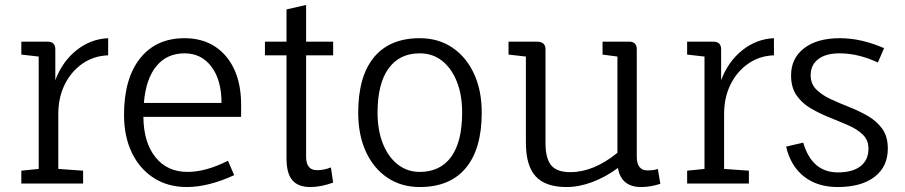

<svg xmlns="http://www.w3.org/2000/svg" viewBox="-20 -740 3647 774"><path d="M66 0V-52L136 -59V-512L66 -520V-572H172Q203 -572 203 -541V-417Q232 -493 289 -538Q346 -583 416 -586V-517Q358 -515 312.5 -483.5Q267 -452 241 -399.5Q215 -347 215 -280V-59L315 -52V0Z M733 14Q657 14 600 -22.5Q543 -59 511.5 -124.5Q480 -190 480 -277Q480 -423 544.5 -504.5Q609 -586 724 -586Q794 -586 845 -553.5Q896 -521 924 -461Q952 -401 952 -318V-269H558Q559 -166 606.5 -106.5Q654 -47 736 -47Q810 -47 899 -92L924 -34Q875 -11 826 1.5Q777 14 733 14ZM560 -325H873Q873 -417 832.5 -471Q792 -525 724 -525Q653 -525 610.5 -473.5Q568 -422 560 -325Z M1231 14Q1182 14 1158.5 -13.5Q1135 -41 1135 -101V-517H1048V-572H1135V-702L1214 -720V-572H1323V-517H1214V-108Q1214 -54 1258 -54Q1286 -54 1314 -65L1323 -4Q1274 14 1231 14Z M1672 14Q1598 14 1542 -23.5Q1486 -61 1455 -128.5Q1424 -196 1424 -286Q1424 -432 1487.5 -509Q1551 -586 1672 -586Q1747 -586 1803 -548.5Q1859 -511 1890.5 -443.5Q1922 -376 1922 -286Q1922 -140 1858 -63Q1794 14 1672 14ZM1672 -47Q1755 -47 1799 -108Q1843 -169 1843 -286Q1843 -358 1821.5 -411.5Q1800 -465 1762 -495Q1724 -525 1672 -525Q1590 -525 1546 -463.5Q1502 -402 1502 -286Q1502 -215 1523.5 -161Q1545 -107 1583.5 -77Q1622 -47 1672 -47Z M2264 14Q2179 14 2139.5 -29Q2100 -72 2100 -165V-512L2030 -520V-572H2145Q2179 -572 2179 -541V-165Q2179 -101 2202 -73.5Q2225 -46 2279 -46Q2373 -46 2469 -124V-512L2409 -520V-572H2517Q2547 -572 2547 -541V-108Q2547 -53 2591 -53Q2602 -53 2613.5 -54.5Q2625 -56 2632 -59L2642 1Q2602 14 2565 14Q2484 14 2471 -63Q2421 -26 2367.5 -6Q2314 14 2264 14Z M2750 0V-52L2820 -59V-512L2750 -520V-572H2856Q2887 -572 2887 -541V-417Q2916 -493 2973 -538Q3030 -583 3100 -586V-517Q3042 -515 2996.5 -483.5Q2951 -452 2925 -399.5Q2899 -347 2899 -280V-59L2999 -52V0Z M3357 14Q3275 14 3221 -28.5Q3167 -71 3149 -149L3218 -165Q3253 -45 3358 -45Q3417 -45 3449 -70Q3481 -95 3481 -141Q3481 -175 3458.5 -197Q3436 -219 3400.5 -234.5Q3365 -250 3325 -266Q3285 -282 3249.5 -302.5Q3214 -323 3191.5 -355Q3169 -387 3169 -436Q3169 -505 3221.5 -545.5Q3274 -586 3365 -586Q3410 -586 3453.5 -576Q3497 -566 3544 -546L3519 -488Q3440 -525 3364 -525Q3309 -525 3278.5 -501.5Q3248 -478 3248 -437Q3248 -402 3270.5 -379.5Q3293 -357 3328.5 -340.5Q3364 -324 3403.5 -308.5Q3443 -293 3478.5 -272.5Q3514 -252 3536.5 -221Q3559 -190 3559 -141Q3559 -68 3505.5 -27Q3452 14 3357 14Z"/></svg>

Font: Fauna One
Style: Regular
Weight: 400
Designer: Eduardo Rodriguez Tunni
Foundry: Eduardo Rodriguez Tunni
Version: Version 2.001; ttfautohint (v1.8.4.7-5d5b);gftools[0.9.23]